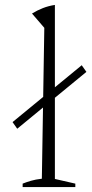

<svg xmlns="http://www.w3.org/2000/svg" viewBox="-20 -760 374 780"><path d="M72 0V-14Q87 -20 105.5 -25.5Q124 -31 150 -34L160 -647L110 -705Q131 -718 154 -727Q177 -736 203 -740V-33L286 -14V0ZM50 -237 31 -264 312 -495 331 -468Z"/></svg>

Font: Piazzolla Thin Thin
Style: Regular
Weight: 250
Version: Version 2.005